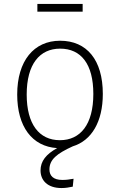

<svg xmlns="http://www.w3.org/2000/svg" viewBox="-20 -738 607 971"><path d="M398 -718H169V-679H398ZM348 2C443 -27 500 -122 500 -263C500 -435 419 -532 284 -532C151 -532 67 -430 67 -260C67 -98 142 3 269 11C213 42 185 77 185 124C185 174 220 213 291 213C312 213 328 210 348 206L352 166C331 170 314 172 295 172C250 172 230 151 230 119C230 69 267 39 348 2ZM115 -260C115 -414 181 -492 284 -492C390 -492 452 -414 452 -263C452 -109 387 -29 283 -29C178 -29 115 -110 115 -260Z"/></svg>

Font: Fira Sans ExtraLight
Style: Regular
Weight: 200
Designer: bBox Type GmbH & Carrois Corporate GbR & Edenspiekermann AG
Foundry: bBox Type GmbH & Carrois Corporate GbR & Edenspiekermann AG
Version: Version 4.300;PS 004.300;hotconv 1.0.88;makeotf.lib2.5.64775